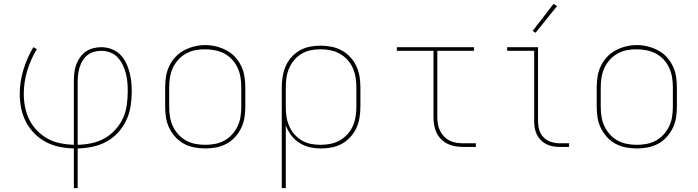

<svg xmlns="http://www.w3.org/2000/svg" viewBox="-20 -766 3640 1001"><path d="M365 215V8Q327 7 290 -0.5Q253 -8 219.5 -25.5Q186 -43 159.5 -70Q133 -97 115.5 -130.5Q98 -164 90.5 -201Q83 -238 83 -276Q83 -340 102 -402.5Q121 -465 154 -520L172 -510Q140 -457 122 -397.5Q104 -338 104 -276Q104 -241 111 -206.5Q118 -172 133.5 -141Q149 -110 174 -84.5Q199 -59 229.5 -42.5Q260 -26 295 -19Q330 -12 365 -11V-343Q365 -365 367.5 -386.5Q370 -408 377 -428Q384 -448 396.5 -466Q409 -484 426.5 -496.5Q444 -509 465.5 -514.5Q487 -520 508 -520Q534 -520 559.5 -511Q585 -502 604 -484Q623 -466 635 -442.5Q647 -419 654 -394Q661 -369 664 -343Q667 -317 667 -291Q667 -252 661 -213Q655 -174 638.5 -139Q622 -104 595.5 -75Q569 -46 535 -27.5Q501 -9 462.5 -1Q424 7 385 8V215ZM385 -11Q422 -12 457.5 -19.5Q493 -27 524.5 -44.5Q556 -62 581 -89.5Q606 -117 621 -149.5Q636 -182 641 -218.5Q646 -255 646 -291Q646 -314 644 -337.5Q642 -361 636 -384Q630 -407 619.5 -428.5Q609 -450 593 -467Q577 -484 554.5 -492.5Q532 -501 508 -501Q489 -501 470.5 -496Q452 -491 437 -479.5Q422 -468 412 -452Q402 -436 396 -418Q390 -400 387.5 -381Q385 -362 385 -343Z M1050 8Q1021 8 992.5 2.5Q964 -3 939 -16.5Q914 -30 894.5 -51.5Q875 -73 862.5 -98.5Q850 -124 845.5 -152.5Q841 -181 841 -210V-310Q841 -339 845.5 -367.5Q850 -396 862.5 -422Q875 -448 894.5 -469Q914 -490 939.5 -503.5Q965 -517 993 -524Q1021 -531 1050 -531Q1079 -531 1107 -524Q1135 -517 1160.5 -503.5Q1186 -490 1205.5 -469Q1225 -448 1237.5 -422Q1250 -396 1254.5 -367.5Q1259 -339 1259 -310V-210Q1259 -181 1254.5 -152.5Q1250 -124 1237.5 -98.5Q1225 -73 1205.5 -51.5Q1186 -30 1161 -16.5Q1136 -3 1107.5 2.5Q1079 8 1050 8ZM1050 -11Q1076 -11 1102 -16Q1128 -21 1150.5 -33.5Q1173 -46 1190.5 -65.5Q1208 -85 1219 -108.5Q1230 -132 1234 -158Q1238 -184 1238 -210V-310Q1238 -336 1234 -362Q1230 -388 1219 -412Q1208 -436 1190 -455.5Q1172 -475 1149 -487Q1126 -499 1100 -504Q1074 -509 1047 -509Q1022 -509 996.5 -504Q971 -499 948.5 -486Q926 -473 908.5 -453.5Q891 -434 880.5 -410.5Q870 -387 866 -361.5Q862 -336 862 -310V-210Q862 -184 866 -158Q870 -132 881 -108.5Q892 -85 909.5 -65.5Q927 -46 949.5 -33.5Q972 -21 998 -16Q1024 -11 1050 -11Z M1449 215V-310Q1449 -338 1453.5 -366Q1458 -394 1469 -420Q1480 -446 1499 -467.5Q1518 -489 1542.5 -503Q1567 -517 1595 -522.5Q1623 -528 1651 -528Q1679 -528 1707.5 -522.5Q1736 -517 1761 -503.5Q1786 -490 1806 -468.5Q1826 -447 1838 -421Q1850 -395 1854.5 -367Q1859 -339 1859 -310V-210Q1859 -182 1854.5 -153.5Q1850 -125 1838.5 -99.5Q1827 -74 1807.5 -52.5Q1788 -31 1763.5 -17Q1739 -3 1710.5 2.5Q1682 8 1654 8Q1624 8 1595 1.5Q1566 -5 1541 -21Q1516 -37 1498 -61Q1480 -85 1470 -113V215ZM1651 -11Q1677 -11 1702.5 -16Q1728 -21 1750.5 -33.5Q1773 -46 1791 -65.5Q1809 -85 1819.5 -109Q1830 -133 1834 -158.5Q1838 -184 1838 -210V-310Q1838 -336 1834 -361.5Q1830 -387 1819.5 -411Q1809 -435 1791 -454.5Q1773 -474 1750.5 -486.5Q1728 -499 1702.5 -504Q1677 -509 1651 -509Q1625 -509 1600 -504Q1575 -499 1553 -486Q1531 -473 1514 -453Q1497 -433 1487 -409.5Q1477 -386 1473.5 -361Q1470 -336 1470 -310V-210Q1470 -184 1473.5 -159Q1477 -134 1487 -110.5Q1497 -87 1514 -67Q1531 -47 1553 -34Q1575 -21 1600 -16Q1625 -11 1651 -11Z M2394 0Q2374 0 2353 -3.5Q2332 -7 2313.5 -16Q2295 -25 2280 -40Q2265 -55 2256 -74Q2247 -93 2243.5 -113.5Q2240 -134 2240 -155V-501H2049V-520H2451V-501H2260V-155Q2260 -137 2263 -119Q2266 -101 2274 -84.5Q2282 -68 2295 -54.5Q2308 -41 2324 -33Q2340 -25 2358 -22Q2376 -19 2394 -19H2461V0Z M2899 0Q2881 0 2863 -3Q2845 -6 2829 -14Q2813 -22 2800 -35Q2787 -48 2779 -64Q2771 -80 2768 -98Q2765 -116 2765 -134V-501H2624V-520H2785V-134Q2785 -111 2791.5 -88.5Q2798 -66 2814.5 -49.5Q2831 -33 2853.5 -26Q2876 -19 2899 -19H2947V0ZM2772 -595 2757 -605 2866 -746 2884 -734Z M3300 8Q3271 8 3242.5 2.5Q3214 -3 3189 -16.5Q3164 -30 3144.5 -51.5Q3125 -73 3112.5 -98.5Q3100 -124 3095.5 -152.5Q3091 -181 3091 -210V-310Q3091 -339 3095.5 -367.5Q3100 -396 3112.5 -422Q3125 -448 3144.5 -469Q3164 -490 3189.5 -503.5Q3215 -517 3243 -524Q3271 -531 3300 -531Q3329 -531 3357 -524Q3385 -517 3410.5 -503.5Q3436 -490 3455.5 -469Q3475 -448 3487.5 -422Q3500 -396 3504.5 -367.5Q3509 -339 3509 -310V-210Q3509 -181 3504.5 -152.5Q3500 -124 3487.5 -98.5Q3475 -73 3455.5 -51.5Q3436 -30 3411 -16.5Q3386 -3 3357.5 2.5Q3329 8 3300 8ZM3300 -11Q3326 -11 3352 -16Q3378 -21 3400.5 -33.5Q3423 -46 3440.5 -65.5Q3458 -85 3469 -108.5Q3480 -132 3484 -158Q3488 -184 3488 -210V-310Q3488 -336 3484 -362Q3480 -388 3469 -412Q3458 -436 3440 -455.5Q3422 -475 3399 -487Q3376 -499 3350 -504Q3324 -509 3297 -509Q3272 -509 3246.5 -504Q3221 -499 3198.5 -486Q3176 -473 3158.5 -453.5Q3141 -434 3130.5 -410.5Q3120 -387 3116 -361.5Q3112 -336 3112 -310V-210Q3112 -184 3116 -158Q3120 -132 3131 -108.5Q3142 -85 3159.5 -65.5Q3177 -46 3199.5 -33.5Q3222 -21 3248 -16Q3274 -11 3300 -11Z"/></svg>

Font: Zed Sans Thin Extended
Style: Regular
Weight: 100
Width: 7
Designer: Belleve Invis
Foundry: Belleve Invis
Version: Version 1.0.0; ttfautohint (v1.8.4)